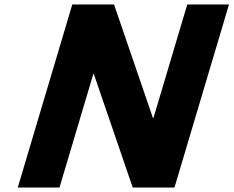

<svg xmlns="http://www.w3.org/2000/svg" viewBox="-20 -845 1052 865"><path d="M400.5 -512H402.5L578 0H766L1011.7 -825H823.7L671.2 -313H669.2L493.7 -825H305.7L60 0H248Z"/></svg>

Font: Hussar
Style: BdOblThree
Weight: 700
Foundry: Cannot Into Space Fonts
Version: Version 2.00